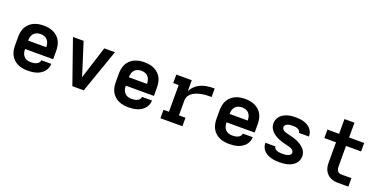

<svg xmlns="http://www.w3.org/2000/svg" viewBox="-19 -1419 4239 2149"><g transform="rotate(20 2100.0 -344.0)"><path d="M300 8Q270 8 240.5 3Q211 -2 184 -14.5Q157 -27 134.5 -47.5Q112 -68 98 -94.5Q84 -121 78.5 -150.5Q73 -180 73 -210V-310Q73 -340 78.5 -369.5Q84 -399 98 -425.5Q112 -452 134.5 -472.5Q157 -493 184 -505.5Q211 -518 240.5 -523Q270 -528 300 -528Q330 -528 359.5 -523Q389 -518 416 -505.5Q443 -493 465.5 -472.5Q488 -452 502 -425.5Q516 -399 521.5 -369.5Q527 -340 527 -310V-210H192Q192 -187 198 -164.5Q204 -142 219 -125Q234 -108 255.5 -100.5Q277 -93 300 -93Q317 -93 334 -95Q351 -97 366.5 -104Q382 -111 394 -124Q406 -137 406 -154H525Q525 -129 515.5 -104Q506 -79 489 -59.5Q472 -40 449.5 -26.5Q427 -13 402.5 -5.5Q378 2 352 5Q326 8 300 8ZM192 -310H408Q408 -333 402 -355.5Q396 -378 381 -395Q366 -412 344.5 -419.5Q323 -427 300 -427Q277 -427 255.5 -419.5Q234 -412 219 -395Q204 -378 198 -355.5Q192 -333 192 -310Z M832 0 650 -520H777L887 -173Q890 -163 893.5 -152Q897 -141 900 -130Q903 -141 906.5 -152Q910 -163 913 -173L1023 -520H1150L968 0Z M1500 8Q1470 8 1440.5 3Q1411 -2 1384 -14.5Q1357 -27 1334.5 -47.5Q1312 -68 1298 -94.5Q1284 -121 1278.5 -150.5Q1273 -180 1273 -210V-310Q1273 -340 1278.5 -369.5Q1284 -399 1298 -425.5Q1312 -452 1334.5 -472.5Q1357 -493 1384 -505.5Q1411 -518 1440.5 -523Q1470 -528 1500 -528Q1530 -528 1559.5 -523Q1589 -518 1616 -505.5Q1643 -493 1665.5 -472.5Q1688 -452 1702 -425.5Q1716 -399 1721.5 -369.5Q1727 -340 1727 -310V-210H1392Q1392 -187 1398 -164.5Q1404 -142 1419 -125Q1434 -108 1455.5 -100.5Q1477 -93 1500 -93Q1517 -93 1534 -95Q1551 -97 1566.5 -104Q1582 -111 1594 -124Q1606 -137 1606 -154H1725Q1725 -129 1715.5 -104Q1706 -79 1689 -59.5Q1672 -40 1649.5 -26.5Q1627 -13 1602.5 -5.5Q1578 2 1552 5Q1526 8 1500 8ZM1392 -310H1608Q1608 -333 1602 -355.5Q1596 -378 1581 -395Q1566 -412 1544.5 -419.5Q1523 -427 1500 -427Q1477 -427 1455.5 -419.5Q1434 -412 1419 -395Q1404 -378 1398 -355.5Q1392 -333 1392 -310Z M1881 0V-101H1946V-419H1881V-520H2065V-389Q2081 -423 2109.5 -450Q2138 -477 2173 -492.5Q2208 -508 2246 -514Q2284 -520 2322 -520H2338V-419H2322Q2306 -419 2289.5 -418.5Q2273 -418 2256.5 -416.5Q2240 -415 2224 -412Q2208 -409 2192 -405Q2176 -401 2160.5 -395Q2145 -389 2131 -381Q2117 -373 2104.5 -362Q2092 -351 2082.5 -337.5Q2073 -324 2069 -308Q2065 -292 2065 -276V-101H2143V0Z M2700 8Q2670 8 2640.5 3Q2611 -2 2584 -14.5Q2557 -27 2534.5 -47.5Q2512 -68 2498 -94.5Q2484 -121 2478.5 -150.5Q2473 -180 2473 -210V-310Q2473 -340 2478.5 -369.5Q2484 -399 2498 -425.5Q2512 -452 2534.5 -472.5Q2557 -493 2584 -505.5Q2611 -518 2640.5 -523Q2670 -528 2700 -528Q2730 -528 2759.5 -523Q2789 -518 2816 -505.5Q2843 -493 2865.5 -472.5Q2888 -452 2902 -425.5Q2916 -399 2921.5 -369.5Q2927 -340 2927 -310V-210H2592Q2592 -187 2598 -164.5Q2604 -142 2619 -125Q2634 -108 2655.5 -100.5Q2677 -93 2700 -93Q2717 -93 2734 -95Q2751 -97 2766.5 -104Q2782 -111 2794 -124Q2806 -137 2806 -154H2925Q2925 -129 2915.5 -104Q2906 -79 2889 -59.5Q2872 -40 2849.5 -26.5Q2827 -13 2802.5 -5.5Q2778 2 2752 5Q2726 8 2700 8ZM2592 -310H2808Q2808 -333 2802 -355.5Q2796 -378 2781 -395Q2766 -412 2744.5 -419.5Q2723 -427 2700 -427Q2677 -427 2655.5 -419.5Q2634 -412 2619 -395Q2604 -378 2598 -355.5Q2592 -333 2592 -310Z M3299 8Q3274 8 3249.5 5.5Q3225 3 3201.5 -3.5Q3178 -10 3155.5 -21Q3133 -32 3116 -49.5Q3099 -67 3089 -90.5Q3079 -114 3079 -138V-144H3198V-143Q3198 -133 3204 -124Q3210 -115 3219 -109.5Q3228 -104 3237.5 -101Q3247 -98 3257.5 -96Q3268 -94 3278.5 -93.5Q3289 -93 3299 -93Q3309 -93 3319.5 -93.5Q3330 -94 3340 -95.5Q3350 -97 3360 -100Q3370 -103 3379 -108.5Q3388 -114 3394 -122.5Q3400 -131 3400 -142Q3400 -157 3389 -168.5Q3378 -180 3364.5 -186Q3351 -192 3336 -195.5Q3321 -199 3306 -202.5Q3291 -206 3276.5 -210Q3262 -214 3247.5 -218.5Q3233 -223 3219 -228.5Q3205 -234 3191.5 -241Q3178 -248 3165 -256Q3152 -264 3140.5 -274Q3129 -284 3119.5 -296Q3110 -308 3103 -321.5Q3096 -335 3092.5 -349.5Q3089 -364 3089 -380Q3089 -404 3098 -427Q3107 -450 3123 -467.5Q3139 -485 3160.5 -497Q3182 -509 3205.5 -516Q3229 -523 3253 -525.5Q3277 -528 3301 -528Q3325 -528 3349 -525.5Q3373 -523 3396 -516.5Q3419 -510 3440.5 -498.5Q3462 -487 3478.5 -469Q3495 -451 3504 -428.5Q3513 -406 3513 -382V-376H3394V-377Q3394 -392 3383 -403Q3372 -414 3358.5 -419Q3345 -424 3330.5 -425.5Q3316 -427 3301 -427Q3286 -427 3271.5 -425.5Q3257 -424 3243.5 -419Q3230 -414 3219 -403.5Q3208 -393 3208 -379Q3208 -364 3218.5 -352Q3229 -340 3243 -334Q3257 -328 3272 -324.5Q3287 -321 3301.5 -317.5Q3316 -314 3331 -310Q3346 -306 3360.5 -301.5Q3375 -297 3389 -291.5Q3403 -286 3416.5 -279Q3430 -272 3442.5 -264Q3455 -256 3466.5 -246Q3478 -236 3488 -224.5Q3498 -213 3505 -199.5Q3512 -186 3515.5 -171Q3519 -156 3519 -141Q3519 -116 3509.5 -92.5Q3500 -69 3482.5 -51Q3465 -33 3443 -21.5Q3421 -10 3397 -3.5Q3373 3 3348.5 5.5Q3324 8 3299 8Z M4119 0H3998Q3974 0 3950.5 -4Q3927 -8 3905.5 -18.5Q3884 -29 3867 -46Q3850 -63 3839 -84.5Q3828 -106 3824 -130Q3820 -154 3820 -178V-419H3681V-520H3820V-696H3939V-520H4119V-419H3939V-178Q3939 -164 3941.5 -150Q3944 -136 3951.5 -124.5Q3959 -113 3971.5 -107Q3984 -101 3998 -101H4119Z"/></g></svg>

Font: R Plex Mono
Style: Bold
Weight: 700
Monospace: yes
Designer: Belleve Invis
Foundry: Belleve Invis
Version: Version 31.8.0